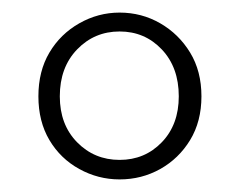

<svg xmlns="http://www.w3.org/2000/svg" viewBox="-20 -762 379 305"><path d="M170 -508Q210 -508 237 -536Q264 -564 264 -609Q264 -655 237 -683.5Q210 -712 170 -712Q130 -712 102.5 -683.5Q75 -655 75 -609Q75 -564 102.5 -536Q130 -508 170 -508ZM170 -477Q136 -477 106 -493.5Q76 -510 58.5 -539.5Q41 -569 41 -609Q41 -649 58.5 -678.5Q76 -708 106 -725Q136 -742 170 -742Q205 -742 234.5 -725Q264 -708 282 -678.5Q300 -649 300 -609Q300 -569 282 -539.5Q264 -510 234.5 -493.5Q205 -477 170 -477Z"/></svg>

Font: Noto Serif KR ExtraLight Light
Style: Regular
Weight: 300
Version: Version 2.003-H1;hotconv 1.1.1;makeotfexe 2.6.0